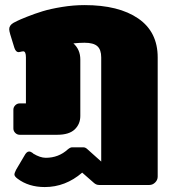

<svg xmlns="http://www.w3.org/2000/svg" viewBox="-20 -537 686 765"><path d="M16.7 -420.8Q16.7 -435.8 33.3 -445.8Q38.3 -448.3 47.9 -453.3Q57.5 -458.3 87.9 -470.4Q118.3 -482.5 149.6 -492.1Q180.8 -501.7 226.7 -509.2Q272.5 -516.7 316.7 -516.7Q453.3 -516.7 530.8 -463.3Q608.3 -410 608.3 -308.3V166.7Q608.3 180 598.3 190Q588.3 200 575 200H425H375Q363.3 200 354.2 191.7L307.5 150.8Q240.8 208.3 158.3 208.3Q94.2 208.3 50 175Q37.5 165.8 37.5 158.3Q37.5 152.5 44.2 139.2L76.7 84.2Q85.8 66.7 95.8 66.7Q99.2 66.7 102.9 68.3Q106.7 70 110 72.5L112.5 75Q140 91.7 162.5 91.7Q213.3 91.7 250 58.3Q260 50 266.7 50H312.5Q320.8 50 329.2 58.3L383.3 106.7V-308.3Q383.3 -339.2 367.9 -352.9Q352.5 -366.7 316.7 -366.7Q298.3 -366.7 272.5 -364.2Q300 -339.2 300 -300V-75Q300 -42.5 277.5 -21.2Q255 0 208.3 0H58.3Q48.3 0 40.8 -7.5Q33.3 -15 33.3 -25V-100Q33.3 -110 40.8 -117.5Q48.3 -125 58.3 -125H83.3V-308.3Q83.3 -332.5 72.5 -332.5Q70.8 -332.5 66.7 -331.7Q62.5 -330.8 59.2 -330Q55.8 -329.2 54.2 -329.2Q43.3 -329.2 37.5 -345.8L20.8 -400Q16.7 -414.2 16.7 -420.8Z"/></svg>

Font: BoonTook Mon
Style: Regular
Weight: 400
Designer: Sungsit Sawaiwan
Foundry: FontUni
Version: Version 3.0